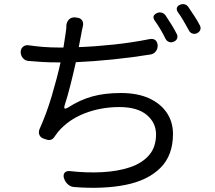

<svg xmlns="http://www.w3.org/2000/svg" viewBox="-20 -858 1040 929"><path d="M740 -795Q751 -800 763 -796.5Q775 -793 782 -782Q796 -761 810 -738.5Q824 -716 835 -694Q841 -683 837 -672Q833 -661 820 -656Q809 -651 798 -655Q787 -659 781 -670Q770 -693 756 -716.5Q742 -740 728 -759Q713 -783 740 -795ZM851 -835Q862 -840 873.5 -837Q885 -834 892 -823Q907 -801 922 -778Q937 -755 947 -735Q953 -724 949 -713.5Q945 -703 933 -697Q922 -692 910.5 -696Q899 -700 894 -711Q881 -735 867.5 -758Q854 -781 840 -800Q833 -811 836 -820.5Q839 -830 851 -835ZM80 -605Q80 -622 91 -631.5Q102 -641 118 -639Q152 -634 188 -631Q224 -628 270 -628H287L297 -693Q299 -709 300 -715.5Q301 -722 301 -725Q301 -728 301 -735Q303 -753 314 -764Q325 -775 344 -774L349 -773Q368 -772 376.5 -760.5Q385 -749 381 -731Q379 -723 376.5 -711.5Q374 -700 372 -687L361 -630Q442 -633 531 -642.5Q620 -652 705 -669Q722 -672 732 -663.5Q742 -655 743 -637Q743 -621 733 -608.5Q723 -596 706 -594Q620 -580 527 -570.5Q434 -561 347 -557Q335 -503 321 -447.5Q307 -392 293 -349Q285 -324 308 -337Q367 -375 427 -391.5Q487 -408 565 -408Q645 -408 701 -382.5Q757 -357 787 -312.5Q817 -268 817 -210Q817 -106 756 -45.5Q695 15 587.5 36.5Q480 58 339 47Q322 46 308.5 34Q295 22 290 5L289 3Q285 -14 293.5 -23Q302 -32 319 -30Q400 -21 475 -25Q550 -29 608.5 -48.5Q667 -68 701 -107Q735 -146 735 -208Q735 -264 690 -302Q645 -340 557 -340Q468 -340 389.5 -309.5Q311 -279 261 -220Q254 -211 251 -206.5Q248 -202 244 -197Q230 -174 204 -183L192 -187Q176 -192 170.5 -205.5Q165 -219 172 -235Q205 -308 230.5 -394Q256 -480 273 -556H271Q219 -556 187 -558Q155 -560 119 -563Q102 -564 91.5 -576Q81 -588 80 -605Z"/></svg>

Font: Chiron GoRound TC
Style: Regular
Weight: 400
Designer: Ryoko NISHIZUKA 西塚涼子 (kana, bopomofo & ideographs); Paul D. Hunt (Latin, Greek & Cyrillic); Sandoll Communications 산돌커뮤니
Foundry: Adobe
Version: Version 1.000;hotconv 1.1.1;makeotfexe 2.6.0